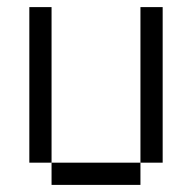

<svg xmlns="http://www.w3.org/2000/svg" viewBox="-20 -520 540 540"><path d="M125 -62.5V0H375V-62.5ZM125 -62.5V-500H62.5V-62.5ZM375 -62.5H437.5V-500H375Z"/></svg>

Font: UnifontExMono
Style: Regular
Weight: 500
Version: Version 15.0.06